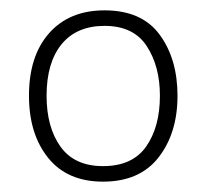

<svg xmlns="http://www.w3.org/2000/svg" viewBox="-20 -744 397 371"><path d="M323 -559Q323 -487 286.5 -440Q250 -393 179 -393Q110 -393 73 -439Q36 -485 36 -559Q36 -636 75 -680Q114 -724 182 -724Q254 -724 288.5 -677Q323 -630 323 -559ZM70 -559Q70 -498 97 -460.5Q124 -423 179 -423Q236 -423 262.5 -461Q289 -499 289 -559Q289 -616 263.5 -655Q238 -694 182 -694Q128 -694 99 -658.5Q70 -623 70 -559Z"/></svg>

Font: Noto Sans Gujarati ExtraLight
Style: Regular
Weight: 200
Designer: Jelle Bosma - Monotype Design Team, Universal Thirst
Foundry: Monotype Imaging Inc.
Version: Version 2.106; ttfautohint (v1.8.4.7-5d5b)